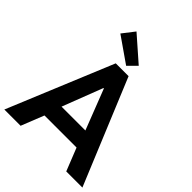

<svg xmlns="http://www.w3.org/2000/svg" viewBox="-264 -1100 1240 1240"><g transform="rotate(45 355.5 -480.0)"><path d="M296.9 -719.7H414.1L711.9 0H564.5L502.4 -156.2H209.5L147.5 0H-1ZM181.6 -877 246.1 -960 413.1 -813.5 355.5 -755.9ZM464.8 -274.4 357.4 -550.8H353.5L247.1 -274.4Z"/></g></svg>

Font: Reddit Sans Chocolate
Style: Bold
Weight: 700
Designer: Stephen Hutchings
Foundry: Reddit
Version: Version 1.011